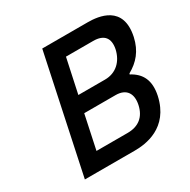

<svg xmlns="http://www.w3.org/2000/svg" viewBox="-152 -812 944 955"><g transform="rotate(-30 320.0 -335.0)"><path d="M472 -670H211L69 0H356C417 0 555 -14 591 -179C608 -260 582 -310 523 -341L525 -346C580 -377 618 -420 634 -492C669 -656 534 -670 472 -670ZM190 -94 231 -287H411C473 -287 498 -247 485 -187C472 -127 433 -94 369 -94ZM251 -380 293 -576H449C512 -576 537 -543 525 -484C511 -422 468 -380 404 -380Z"/></g></svg>

Font: LT Wave Mono Medium
Style: Italic
Weight: 500
Designer: Daniel Lyons
Version: Version 2.5 (Glyphs App)